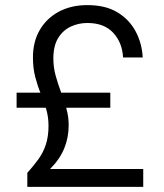

<svg xmlns="http://www.w3.org/2000/svg" viewBox="-20 -732 641 752"><path d="M87 0V-55Q112 -83 130.5 -108.5Q149 -134 159.5 -165.5Q170 -197 170 -240Q170 -274 161 -304.5Q152 -335 139.5 -365.5Q127 -396 118 -430.5Q109 -465 109 -507Q109 -569 136 -615Q163 -661 211 -686.5Q259 -712 322 -712Q393 -712 439.5 -684Q486 -656 511 -609.5Q536 -563 539 -507H462Q459 -565 423.5 -603.5Q388 -642 322 -642Q287 -642 256.5 -627.5Q226 -613 207.5 -582.5Q189 -552 189 -503Q189 -468 198 -435.5Q207 -403 219 -371Q231 -339 240 -307Q249 -275 249 -242Q249 -193 231.5 -150.5Q214 -108 176 -70H541V0ZM45 -310V-369H412V-310Z"/></svg>

Font: DM Sans 16pt
Style: Regular
Weight: 400
Version: Version 4.004;gftools[0.9.30]